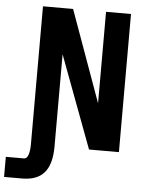

<svg xmlns="http://www.w3.org/2000/svg" viewBox="-116 -774 776 1004"><g transform="rotate(5 272.0 -271.5)"><path d="M68.5 -725H226.5L399.5 -245V-725H530.5V0H373.5L192.5 -484V0Q192.5 93 154.5 137.5Q116.5 182 36 181.5H-56.5V76H39Q54 76 61.2 54.5Q68.5 33 68.5 0Z"/></g></svg>

Font: JuliaMono ExtraBold
Style: Regular
Weight: 800
Monospace: yes
Designer: cormullion
Foundry: corm
Version: Version 0.055; ttfautohint (v1.8.4)